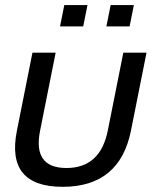

<svg xmlns="http://www.w3.org/2000/svg" viewBox="-20 -718 631 748"><path d="M45.9 -209 106.4 -512.7H196.8L136.2 -209Q106.9 -63.5 238.8 -63.5Q370.6 -63.5 399.9 -209L460.4 -512.7H550.8L490.2 -209Q446.3 9.8 224.1 9.8Q2 9.8 45.9 -209ZM501.5 -698.2 484.9 -615.2H394.5L411.1 -698.2ZM320.8 -698.2 304.2 -615.2H213.9L230.5 -698.2Z"/></svg>

Font: Sansation
Style: Italic
Weight: 400
Designer: Bernd Montag
Version: Version 1.301